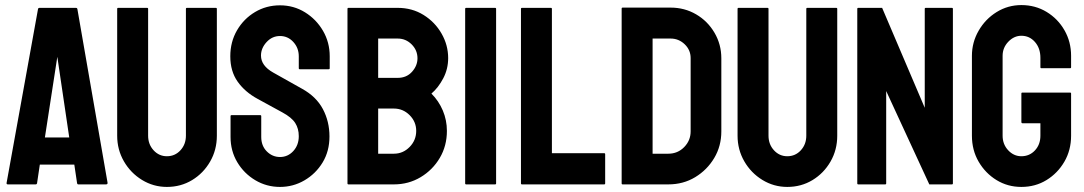

<svg xmlns="http://www.w3.org/2000/svg" viewBox="-20 -727 4274 757"><path d="M11 0Q5 0 6 -6L130 -692Q131 -696 135 -696H280Q284 -696 285 -692L404 -7Q405 0 398 0H289Q285 0 284 -4L273 -78H137L126 -4Q125 0 121 0ZM157 -185H253L206 -503Z M638 10Q585 10 540 -17.5Q495 -45 468.5 -91Q442 -137 442 -192V-692Q442 -696 446 -696H560Q564 -696 564 -692V-192Q564 -158 585.5 -134.5Q607 -111 638 -111Q670 -111 691.5 -134.5Q713 -158 713 -192V-692Q713 -696 717 -696H831Q835 -696 835 -692V-192Q835 -136 808.5 -90Q782 -44 737.5 -17Q693 10 638 10Z M1084 -706Q1138 -706 1182.5 -678.5Q1227 -651 1253.5 -605.5Q1280 -560 1280 -505V-458Q1280 -454 1276 -454H1162Q1158 -454 1158 -458V-505Q1158 -538 1136.5 -561.5Q1115 -585 1084 -585Q1053 -585 1031 -561Q1009 -537 1009 -508Q1009 -468 1057 -441L1171 -377Q1227 -346 1253 -297Q1279 -248 1279 -189Q1279 -131 1252 -86.5Q1225 -42 1180.5 -16Q1136 10 1084 10Q1031 10 986.5 -16.5Q942 -43 915.5 -87.5Q889 -132 889 -187V-269Q889 -273 893 -273H1006Q1010 -273 1010 -269V-187Q1010 -152 1032 -130Q1054 -108 1084 -108Q1115 -108 1136.5 -131.5Q1158 -155 1158 -190Q1158 -220 1144 -242Q1130 -264 1093 -284L996 -337Q946 -364 917 -405Q888 -446 888 -505Q888 -562 914.5 -607.5Q941 -653 985.5 -679.5Q1030 -706 1084 -706Z M1354 0Q1350 0 1350 -4V-692Q1350 -696 1354 -696H1548Q1605 -696 1650 -668Q1695 -640 1721 -594.5Q1747 -549 1747 -498Q1747 -455 1727.5 -418Q1708 -381 1681 -358Q1710 -329 1726 -291Q1742 -253 1742 -211Q1742 -152 1714 -104.5Q1686 -57 1638.5 -28.5Q1591 0 1533 0ZM1471 -420H1548Q1583 -420 1604.5 -444Q1626 -468 1626 -497Q1626 -529 1603 -552Q1580 -575 1548 -575H1471ZM1471 -121H1533Q1569 -121 1595 -147.5Q1621 -174 1621 -211Q1621 -247 1595 -273Q1569 -299 1533 -299H1471Z M1818 0Q1814 0 1814 -4V-692Q1814 -696 1818 -696H1932Q1936 -696 1936 -692V-4Q1936 0 1932 0Z M2038 0Q2034 0 2034 -4V-692Q2034 -696 2038 -696H2152Q2156 -696 2156 -692V-123H2362Q2366 -123 2366 -119V-4Q2366 0 2362 0Z M2435 0Q2431 0 2431 -4V-693Q2431 -697 2435 -697H2624Q2679 -697 2724.5 -670.5Q2770 -644 2797 -598Q2824 -552 2824 -497V-209Q2824 -151 2796 -104Q2768 -57 2721 -28.5Q2674 0 2615 0ZM2553 -121H2615Q2652 -121 2677.5 -147Q2703 -173 2703 -209V-498Q2703 -530 2679.5 -552.5Q2656 -575 2624 -575H2553Z M3084 10Q3031 10 2986 -17.5Q2941 -45 2914.5 -91Q2888 -137 2888 -192V-692Q2888 -696 2892 -696H3006Q3010 -696 3010 -692V-192Q3010 -158 3031.5 -134.5Q3053 -111 3084 -111Q3116 -111 3137.5 -134.5Q3159 -158 3159 -192V-692Q3159 -696 3163 -696H3277Q3281 -696 3281 -692V-192Q3281 -136 3254.5 -90Q3228 -44 3183.5 -17Q3139 10 3084 10Z M3364 0Q3360 0 3360 -4V-692Q3360 -696 3364 -696H3458L3626 -302V-692Q3626 -696 3630 -696H3733Q3737 -696 3737 -692V-4Q3737 0 3733 0H3644L3474 -368V-4Q3474 0 3470 0Z M4007 10Q3953 10 3909 -17Q3865 -44 3838.5 -89.5Q3812 -135 3812 -192V-507Q3812 -560 3838.5 -606Q3865 -652 3909.5 -679.5Q3954 -707 4007 -707Q4062 -707 4106.5 -680Q4151 -653 4177 -607.5Q4203 -562 4203 -507V-462Q4203 -458 4199 -458H4086Q4082 -458 4082 -462V-499Q4082 -537 4060.5 -561.5Q4039 -586 4007 -586Q3978 -586 3955.5 -562.5Q3933 -539 3933 -507V-192Q3933 -158 3955 -134.5Q3977 -111 4007 -111Q4039 -111 4060.5 -134Q4082 -157 4082 -192V-241H4012Q4007 -241 4007 -246V-358Q4007 -362 4011 -362H4199Q4203 -362 4203 -358V-192Q4203 -135 4176.5 -89.5Q4150 -44 4106 -17Q4062 10 4007 10Z"/></svg>

Font: AL Dynamic
Style: Regular
Weight: 400
Version: Version 1.000; ttfautohint (v1.8.2) -l 8 -r 50 -G 200 -x 14 